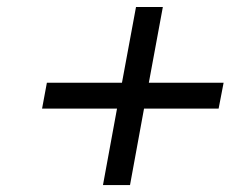

<svg xmlns="http://www.w3.org/2000/svg" viewBox="-20 -577 658 548"><path d="M273.9 -48.8 314 -267.1H100.1L113.8 -340.8H328.1L368.2 -557.1H444.8L404.8 -340.8H618.2L604 -267.1H391.1L351.1 -48.8Z"/></svg>

Font: Involve
Style: Italic
Weight: 400
Italic angle: -10.5°
Designer: Stefan Peev
Foundry: Context Ltd.
Version: Version 1.001